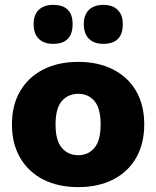

<svg xmlns="http://www.w3.org/2000/svg" viewBox="-20 -757 642 788"><path d="M301 11Q219 11 158 -20Q97 -51 63 -109Q29 -167 29 -246Q29 -326 63 -383.5Q97 -441 158 -472Q219 -503 301 -503Q383 -503 444 -472Q505 -441 538.5 -383.5Q572 -326 572 -246Q572 -167 538.5 -109Q505 -51 444 -20Q383 11 301 11ZM301 -120Q342 -120 367.5 -150Q393 -180 393 -246Q393 -313 367.5 -342.5Q342 -372 301 -372Q260 -372 234 -342.5Q208 -313 208 -246Q208 -180 234 -150Q260 -120 301 -120ZM404 -577Q366 -577 345 -598Q324 -619 324 -658Q324 -696 345 -716.5Q366 -737 404 -737Q442 -737 463 -716.5Q484 -696 484 -658Q484 -577 404 -577ZM198 -577Q160 -577 139 -598Q118 -619 118 -658Q118 -696 139 -716.5Q160 -737 198 -737Q278 -737 278 -658Q278 -577 198 -577Z"/></svg>

Font: Chiron GoRound TC H
Style: Regular
Weight: 900
Designer: Ryoko NISHIZUKA 西塚涼子 (kana, bopomofo & ideographs); Paul D. Hunt (Latin, Greek & Cyrillic); Sandoll Communications 산돌커뮤니
Foundry: Adobe
Version: Version 1.000;hotconv 1.1.1;makeotfexe 2.6.0